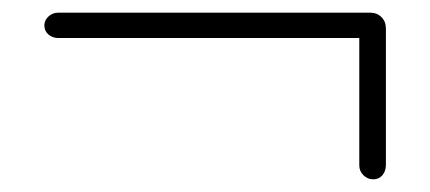

<svg xmlns="http://www.w3.org/2000/svg" viewBox="-20 -438 679 303"><path d="M569 -155Q560 -155 553.5 -161.5Q547 -168 547 -177V-386L563 -378H72Q63 -378 56.5 -383.5Q50 -389 50 -398Q50 -406 56.5 -412Q63 -418 72 -418H564Q575 -418 582 -411Q589 -404 589 -393V-178Q589 -168 583.5 -161.5Q578 -155 569 -155Z"/></svg>

Font: Quicksand Light Light
Style: Regular
Weight: 300
Version: Version 3.006